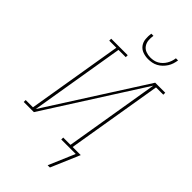

<svg xmlns="http://www.w3.org/2000/svg" viewBox="-357 -1043 1324 1324"><g transform="rotate(45 304.5 -381.5)"><path d="M379 -815Q352 -815 327 -824Q302 -833 287 -853.5Q272 -874 269.5 -901Q267 -928 271 -955H292Q288 -932 290 -909Q292 -886 304.5 -868Q317 -850 338 -842Q359 -834 382 -834Q398 -834 413.5 -837Q429 -840 443.5 -848Q458 -856 470 -868Q482 -880 490.5 -894.5Q499 -909 504 -924Q509 -939 511 -955H532Q529 -936 523.5 -918.5Q518 -901 507.5 -884.5Q497 -868 482.5 -854Q468 -840 451 -831Q434 -822 415.5 -818.5Q397 -815 379 -815ZM429 192H407L489 0H348V-19H419L534 -711L81 0H-18V-19H53L169 -716H100V-735H261V-716H190L75 -24L529 -735H627V-716H556L440 -19H519Z"/></g></svg>

Font: Iosevka Curly Slab ThExObl
Style: Regular
Weight: 100
Width: 7
Italic angle: -9°
Monospace: yes
Designer: Belleve Invis
Foundry: Belleve Invis
Version: Version 11.1.0; ttfautohint (v1.8.3)